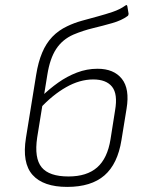

<svg xmlns="http://www.w3.org/2000/svg" viewBox="-20 -722 569 754"><path d="M244 12Q150 12 108 -35Q66 -82 82 -181L122 -428Q130 -478 145.5 -515Q161 -552 185.5 -577.5Q210 -603 244 -619Q271 -632 301.5 -640.5Q332 -649 363.5 -657.5Q395 -666 423 -675.5Q451 -685 472 -700Q476 -703 477.5 -702Q479 -701 480 -698L485 -668Q485 -662 481 -659Q458 -642 421.5 -631.5Q385 -621 345.5 -611.5Q306 -602 268 -586Q225 -567 200.5 -529.5Q176 -492 166 -429L126 -182Q114 -101 143.5 -65Q173 -29 249 -29Q321 -29 361.5 -64.5Q402 -100 414 -175L432 -289Q443 -353 420 -381.5Q397 -410 346 -410Q293 -410 239.5 -379.5Q186 -349 137 -296L143 -343Q174 -373 208.5 -397.5Q243 -422 282 -437Q321 -452 363 -452Q427 -452 458.5 -412.5Q490 -373 477 -295L457 -172Q442 -78 390 -33Q338 12 244 12Z"/></svg>

Font: Sofia Sans ExtraLight
Style: Italic
Weight: 250
Italic angle: -9°
Version: Version 4.100-B